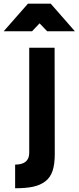

<svg xmlns="http://www.w3.org/2000/svg" viewBox="-52 -948 425 1038"><path d="M243.2 -689.9Q243.2 -584 243.7 -403.3Q244.1 -222.7 244.1 -115.2Q244.1 -60.1 232.2 -24.2Q220.2 11.7 192.9 32.5Q165.5 53.2 127 61.5Q88.4 69.8 29.8 69.8V-58.1Q106 -58.1 106 -122.1V-689.9ZM-32.2 -778.8 99.1 -928.2H222.2L353 -778.8H203.1L162.1 -821.8L121.1 -778.8Z"/></svg>

Font: TitilliumText25L
Style: 999 wt
Weight: 900
Designer: Accademia di Belle Arti di Urbino and others
Foundry: Accademia di Belle Arti di Urbino and others.
Version: Version 25.000